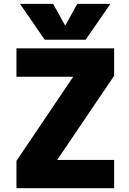

<svg xmlns="http://www.w3.org/2000/svg" viewBox="-20 -986 679 1008"><path d="M66.4 -732.4H579.1V-587.9L280.3 -146.5H579.1V2H66.4V-141.6L364.3 -583H66.4ZM322.3 -851.6 385.7 -965.8H559.6L429.7 -777.3H214.8L85 -965.8H258.8Z"/></svg>

Font: Gen Shin Gothic Heavy
Style: Bold
Weight: 900
Designer: [Source Han Sans]
Ryoko NISHIZUKA  (kana & ideographs); Paul D. Hunt (Latin, Greek & Cyrillic); Wenlong ZHANG  (bopomofo
Version: Version 1.002.20150607